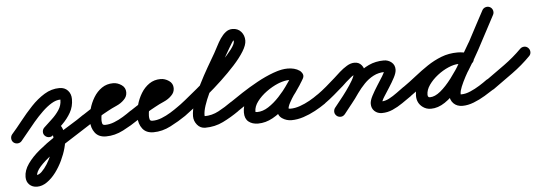

<svg xmlns="http://www.w3.org/2000/svg" viewBox="-72 -749 3516 1246"><g transform="rotate(-5 1686.0 -126.5)"><path d="M48 25Q38 36 22.5 37Q7 38 -5 28Q-16 18 -17 2.5Q-18 -13 -8 -25Q23 -60 59.5 -106.5Q96 -153 137 -196.5Q178 -240 224.5 -268.5Q271 -297 323 -297Q357 -297 377.5 -275Q398 -253 398 -219Q398 -170 376 -131.5Q354 -93 320.5 -60Q287 -27 255 4Q255 4 255 4Q255 4 255 4Q244 15 228.5 14.5Q213 14 202 3Q191 -8 191.5 -23.5Q192 -39 203 -50Q227 -73 255 -98.5Q283 -124 303 -154Q323 -184 323 -219Q323 -222 323 -222Q295 -222 264.5 -203.5Q234 -185 203.5 -155.5Q173 -126 144.5 -92.5Q116 -59 91.5 -28Q67 3 48 25Q48 25 48 25Q48 25 48 25ZM255 4Q244 15 228.5 14.5Q213 14 202 3Q191 -8 191.5 -23.5Q192 -39 203 -50Q215 -62 230 -70.5Q245 -79 262 -79Q289 -79 304 -61.5Q319 -44 325.5 -19.5Q332 5 332 27Q332 55 321.5 94Q311 133 291.5 174Q272 215 246 249.5Q220 284 188.5 306Q157 328 124 328Q93 328 73.5 309Q54 290 54 259Q54 216 84 173.5Q114 131 162 91.5Q210 52 265 15.5Q320 -21 371.5 -52Q423 -83 458 -108Q458 -108 458 -108Q458 -108 458 -108Q471 -117 486.5 -114Q502 -111 511 -99Q520 -86 517 -70.5Q514 -55 502 -46Q475 -28 429.5 0.5Q384 29 332.5 62.5Q281 96 234.5 131Q188 166 158.5 199Q129 232 129 259Q129 261 125.5 257Q122 253 124 253Q142 253 161 234.5Q180 216 197.5 188Q215 160 228 128.5Q241 97 249 69.5Q257 42 257 27Q257 18 255.5 8.5Q254 -1 250 -9Q249 -11 251 -9Q253 -7 253 -7Q256 -5 259 -4Q260 -4 262 -4Q263 -4 255 4Q255 4 255 4Q255 4 255 4Z M501 -46Q489 -37 473.5 -40Q458 -43 449 -56Q440 -68 443 -83.5Q446 -99 459 -108Q508 -142 559.5 -170Q611 -198 663 -226Q671 -231 676 -234Q679 -236 679 -236Q678 -234 678 -232Q678 -239 678.5 -232Q679 -225 679 -224Q681 -220 679.5 -221.5Q678 -223 673 -223Q649 -223 631 -206Q613 -189 601 -163.5Q589 -138 583 -111.5Q577 -85 577 -66Q577 -53 580 -43Q583 -33 598 -33Q627 -33 657.5 -45Q688 -57 716.5 -74.5Q745 -92 767 -108Q780 -117 795.5 -114Q811 -111 820 -99Q829 -86 826 -70.5Q823 -55 811 -46Q766 -15 710.5 13.5Q655 42 598 42Q550 42 526 10.5Q502 -21 502 -66Q502 -102 513 -142.5Q524 -183 545.5 -218.5Q567 -254 599 -276Q631 -298 673 -298Q701 -298 727 -280.5Q753 -263 753 -232Q753 -204 732 -184Q712 -163 681 -149.5Q650 -136 625 -122Q593 -105 562 -86Q531 -67 501 -46Q501 -46 501 -46Q501 -46 501 -46Z M810 -46Q798 -37 782.5 -40Q767 -43 758 -56Q749 -68 752 -83.5Q755 -99 768 -108Q817 -142 868.5 -170Q920 -198 972 -226Q980 -231 985 -234Q988 -236 988 -236Q987 -234 987 -232Q987 -239 987.5 -232Q988 -225 988 -224Q990 -220 988.5 -221.5Q987 -223 982 -223Q958 -223 940 -206Q922 -189 910 -163.5Q898 -138 892 -111.5Q886 -85 886 -66Q886 -53 889 -43Q892 -33 907 -33Q936 -33 966.5 -45Q997 -57 1025.5 -74.5Q1054 -92 1076 -108Q1089 -117 1104.5 -114Q1120 -111 1129 -99Q1138 -86 1135 -70.5Q1132 -55 1120 -46Q1075 -15 1019.5 13.5Q964 42 907 42Q859 42 835 10.5Q811 -21 811 -66Q811 -102 822 -142.5Q833 -183 854.5 -218.5Q876 -254 908 -276Q940 -298 982 -298Q1010 -298 1036 -280.5Q1062 -263 1062 -232Q1062 -204 1041 -184Q1021 -163 990 -149.5Q959 -136 934 -122Q902 -105 871 -86Q840 -67 810 -46Q810 -46 810 -46Q810 -46 810 -46Z M1120 -46Q1107 -37 1091.5 -40Q1076 -43 1067 -55Q1058 -68 1061 -83.5Q1064 -99 1076 -108Q1093 -119 1128.5 -147.5Q1164 -176 1209.5 -214Q1255 -252 1301.5 -294.5Q1348 -337 1388 -377Q1428 -417 1452.5 -449.5Q1477 -482 1477 -499Q1477 -505 1477 -505.5Q1477 -506 1475 -506Q1473 -506 1464 -492Q1455 -478 1444 -459Q1433 -440 1423 -422.5Q1413 -405 1408 -397Q1394 -373 1373.5 -337.5Q1353 -302 1331 -261.5Q1309 -221 1289.5 -179.5Q1270 -138 1258 -101.5Q1246 -65 1246 -39Q1246 -35 1247.5 -34Q1249 -33 1246 -33Q1245 -33 1244 -33Q1294 -33 1338 -56.5Q1382 -80 1421 -108Q1421 -108 1421 -108Q1421 -108 1421 -108Q1434 -117 1449.5 -114Q1465 -111 1474 -99Q1483 -86 1480 -70.5Q1477 -55 1465 -46Q1415 -11 1361 15.5Q1307 42 1244 42Q1212 42 1191.5 17Q1171 -8 1171 -39Q1171 -79 1189.5 -132Q1208 -185 1236 -241Q1264 -297 1293.5 -348Q1323 -399 1344 -435Q1355 -454 1367.5 -479Q1380 -504 1395.5 -527Q1411 -550 1430.5 -565.5Q1450 -581 1475 -581Q1510 -581 1531 -557Q1552 -533 1552 -499Q1552 -470 1527 -429.5Q1502 -389 1461 -344Q1420 -299 1371.5 -253.5Q1323 -208 1274 -167Q1225 -126 1184 -94.5Q1143 -63 1120 -46Q1120 -46 1120 -46Q1120 -46 1120 -46Z M1412 -56Q1403 -68 1406 -83.5Q1409 -99 1422 -108Q1455 -131 1504 -163Q1553 -195 1607.5 -225Q1662 -255 1715 -274.5Q1768 -294 1811 -294Q1831 -294 1851 -289Q1871 -284 1888 -272Q1902 -261 1903.5 -246.5Q1905 -232 1897 -221Q1890 -209 1876.5 -204.5Q1863 -200 1847 -209Q1830 -219 1809 -219Q1779 -219 1739.5 -202.5Q1700 -186 1663 -159Q1626 -132 1601.5 -99.5Q1577 -67 1577 -34Q1577 -32 1577.5 -29.5Q1578 -27 1576 -30Q1573 -33 1578.5 -31.5Q1584 -30 1588 -30Q1625 -30 1662 -54Q1699 -78 1733 -114.5Q1767 -151 1793.5 -189Q1820 -227 1836 -256Q1845 -272 1860 -275Q1875 -278 1887 -271Q1899 -264 1905 -250Q1911 -236 1902 -220Q1893 -203 1875 -177.5Q1857 -152 1838 -124Q1819 -96 1806 -71.5Q1793 -47 1793 -32Q1793 -30 1791.5 -33Q1790 -36 1791 -36Q1794 -34 1798.5 -33.5Q1803 -33 1806 -33Q1835 -33 1868 -44.5Q1901 -56 1932 -73.5Q1963 -91 1986 -108Q1986 -108 1986 -108Q1986 -108 1986 -108Q1999 -117 2014.5 -114Q2030 -111 2039 -99Q2048 -86 2045 -70.5Q2042 -55 2030 -46Q2000 -25 1962 -4.5Q1924 16 1884 29Q1844 42 1806 42Q1773 42 1745.5 23.5Q1718 5 1718 -32Q1718 -60 1731 -89Q1744 -118 1763.5 -147Q1783 -176 1803 -203.5Q1823 -231 1836 -256Q1845 -272 1860 -275Q1875 -278 1887 -271Q1899 -264 1905 -250Q1911 -236 1902 -220Q1880 -181 1847 -135Q1814 -89 1772.5 -48Q1731 -7 1684 19Q1637 45 1588 45Q1550 45 1526 25.5Q1502 6 1502 -34Q1502 -73 1521.5 -111Q1541 -149 1574.5 -182Q1608 -215 1648.5 -240Q1689 -265 1730.5 -279.5Q1772 -294 1809 -294Q1850 -294 1885 -273Q1900 -264 1901 -249.5Q1902 -235 1894 -223Q1887 -210 1873 -205Q1859 -200 1844 -210Q1837 -216 1828 -217.5Q1819 -219 1811 -219Q1785 -219 1748.5 -206Q1712 -193 1671.5 -172.5Q1631 -152 1591.5 -128.5Q1552 -105 1519 -83Q1486 -61 1464 -46Q1452 -37 1436.5 -40Q1421 -43 1412 -56Z M1977 -56Q1968 -68 1971 -83.5Q1974 -99 1987 -108Q2018 -130 2047.5 -155Q2077 -180 2106 -206Q2123 -222 2146 -242.5Q2169 -263 2194.5 -278.5Q2220 -294 2245 -294Q2274 -294 2291 -273Q2308 -252 2308 -224Q2308 -197 2290.5 -162Q2273 -127 2248 -90.5Q2223 -54 2197 -21.5Q2171 11 2154 33Q2154 33 2154 33Q2154 33 2154 33Q2144 45 2128.5 47Q2113 49 2101 40Q2089 30 2087 14.5Q2085 -1 2094 -13Q2106 -29 2129 -57Q2152 -85 2175.5 -117.5Q2199 -150 2216 -179Q2233 -208 2233 -224Q2233 -229 2234.5 -225.5Q2236 -222 2240 -220Q2241 -219 2243.5 -219Q2246 -219 2245 -219Q2236 -219 2217.5 -204.5Q2199 -190 2181 -173.5Q2163 -157 2156 -150Q2125 -123 2094 -96.5Q2063 -70 2029 -46Q2017 -37 2001.5 -40Q1986 -43 1977 -56ZM2153 33Q2144 46 2128.5 47.5Q2113 49 2101 39Q2088 30 2086.5 14.5Q2085 -1 2095 -13Q2119 -44 2143.5 -74.5Q2168 -105 2190 -137Q2219 -179 2255.5 -214.5Q2292 -250 2337 -271Q2382 -292 2436 -292Q2464 -292 2485.5 -274.5Q2507 -257 2507 -227Q2507 -206 2491 -175.5Q2475 -145 2454.5 -113.5Q2434 -82 2418 -56.5Q2402 -31 2402 -19Q2402 -19 2401 -21Q2399 -25 2395 -26.5Q2391 -28 2395 -28Q2422 -28 2448.5 -42Q2475 -56 2500 -74.5Q2525 -93 2546 -108Q2559 -117 2574.5 -114Q2590 -111 2599 -99Q2608 -86 2605 -70.5Q2602 -55 2590 -46Q2561 -26 2530 -4.5Q2499 17 2465 32Q2431 47 2395 47Q2366 47 2346.5 29Q2327 11 2327 -19Q2327 -40 2343 -70.5Q2359 -101 2379.5 -133Q2400 -165 2416 -190.5Q2432 -216 2432 -227Q2432 -229 2432 -226.5Q2432 -224 2433 -223Q2434 -220 2436.5 -218.5Q2439 -217 2436 -217Q2395 -217 2361.5 -199.5Q2328 -182 2301 -154Q2274 -126 2252 -95Q2229 -61 2203.5 -29.5Q2178 2 2153 33Q2153 33 2153 33Q2153 33 2153 33Z M2537 -56Q2528 -69 2531 -84Q2534 -99 2547 -108Q2590 -138 2632 -171.5Q2674 -205 2718 -234.5Q2762 -264 2811 -283Q2860 -302 2917 -302Q2936 -302 2955 -298.5Q2974 -295 2992 -289Q2992 -289 2992 -289Q2992 -289 2992 -289Q3007 -284 3014 -270Q3021 -256 3017 -242Q3012 -227 2998 -220Q2984 -213 2970 -217Q2957 -221 2943.5 -224Q2930 -227 2917 -227Q2868 -227 2825 -208.5Q2782 -190 2742 -162Q2702 -134 2664.5 -103Q2627 -72 2589 -46Q2576 -37 2561 -40Q2546 -43 2537 -56ZM2994 -288Q3008 -283 3015 -269Q3022 -255 3016 -240Q3011 -226 2997 -219Q2983 -212 2968 -218Q2955 -223 2943 -225Q2931 -227 2917 -227Q2888 -227 2850.5 -211Q2813 -195 2778.5 -168Q2744 -141 2721.5 -109Q2699 -77 2699 -45Q2699 -35 2705 -30Q2709 -28 2714 -28Q2746 -28 2782.5 -58Q2819 -88 2856.5 -137.5Q2894 -187 2930 -246.5Q2966 -306 2998.5 -366.5Q3031 -427 3057.5 -478Q3084 -529 3102 -561Q3110 -575 3125 -579Q3140 -583 3153 -576Q3167 -568 3171 -553Q3175 -538 3168 -525Q3146 -485 3116.5 -428Q3087 -371 3052 -306.5Q3017 -242 2977.5 -179.5Q2938 -117 2894.5 -65.5Q2851 -14 2805.5 16.5Q2760 47 2714 47Q2684 47 2661 30Q2624 3 2624 -45Q2624 -93 2652 -139Q2680 -185 2725 -222Q2770 -259 2821 -280.5Q2872 -302 2917 -302Q2955 -302 2994 -288Q2994 -288 2994 -288Q2994 -288 2994 -288ZM3153 -576Q3166 -569 3170.5 -554Q3175 -539 3168 -525Q3142 -475 3115 -425Q3088 -375 3061 -324Q3061 -324 3061 -324Q3060 -323 3060 -323Q3050 -304 3032 -274.5Q3014 -245 2993.5 -210Q2973 -175 2955 -141Q2937 -107 2925.5 -79Q2914 -51 2914 -35Q2914 -29 2914 -29Q2914 -29 2920 -29Q2946 -29 2977.5 -42.5Q3009 -56 3038.5 -74.5Q3068 -93 3088 -108Q3101 -117 3116.5 -114Q3132 -111 3141 -99Q3150 -86 3147 -70.5Q3144 -55 3132 -46Q3103 -27 3067.5 -5.5Q3032 16 2993.5 31Q2955 46 2920 46Q2883 46 2861 23.5Q2839 1 2839 -35Q2839 -66 2856.5 -109Q2874 -152 2900 -198.5Q2926 -245 2952 -287.5Q2978 -330 2995 -361Q2995 -361 2995 -360Q2995 -360 2995 -360Q3022 -410 3048.5 -460Q3075 -510 3102 -561Q3109 -574 3124 -578.5Q3139 -583 3153 -576Z M3079 -54Q3070 -67 3073 -82Q3076 -97 3088 -106Q3149 -149 3210.5 -193.5Q3272 -238 3324 -290Q3324 -290 3324 -290Q3324 -290 3324 -290Q3335 -301 3350.5 -301.5Q3366 -302 3377 -291Q3388 -280 3388.5 -264.5Q3389 -249 3378 -238Q3323 -182 3259 -136Q3195 -90 3132 -45Q3119 -36 3103.5 -38.5Q3088 -41 3079 -54Z"/></g></svg>

Font: FRB American Cursive Guidelines Arrows Extrabold
Style: Bold Italic
Weight: 800
Italic angle: -25°
Version: Version 2.0;Modular Font Editor K font №1